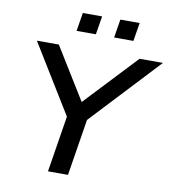

<svg xmlns="http://www.w3.org/2000/svg" viewBox="-96 -984 963 1068"><g transform="rotate(10 386.0 -450.5)"><path d="M247 0 305 -362 315 -290 60 -705H184L371 -402H355L640 -705H772L384 -290L418 -362L360 0ZM480 -797 497 -901H606L589 -797ZM268 -797 285 -901H394L377 -797Z"/></g></svg>

Font: Nunito Sans 10pt SemiExpanded SemiBold
Style: Italic
Weight: 600
Width: 6
Italic angle: -9°
Designer: Vernon Adams
Foundry: Vernon Adams
Version: Version 3.101;gftools[0.9.27]